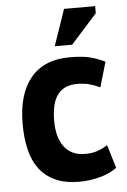

<svg xmlns="http://www.w3.org/2000/svg" viewBox="-53 -759 539 812"><g transform="rotate(-5 216.5 -353.0)"><path d="M411 -31Q381 -9 338.5 2.5Q296 14 251 14Q191 14 149.5 -5Q108 -24 82 -58.5Q56 -93 44.5 -142Q33 -191 33 -250Q33 -377 90 -445.5Q147 -514 256 -514Q311 -514 344.5 -505Q378 -496 405 -482L374 -376Q351 -387 328.5 -393Q306 -399 277 -399Q223 -399 195 -363.5Q167 -328 167 -250Q167 -218 174 -191Q181 -164 195 -144Q209 -124 231.5 -112.5Q254 -101 284 -101Q317 -101 340 -109.5Q363 -118 381 -130ZM250 -720H382V-690L271 -566H197Z"/></g></svg>

Font: PTSans
Style: Bold
Weight: 700
Designer: A.Korolkova, O.Umpeleva, V.Yefimov
Foundry: ParaType Ltd
Version: Version 2.003W OFL